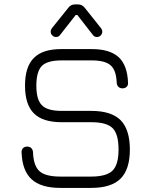

<svg xmlns="http://www.w3.org/2000/svg" viewBox="-20 -872 702 890"><path d="M403 -1C403 -1 259 -1 259 -1C199.5 -1 155 -14.5 126.5 -41C97.5 -67.5 82 -109 80 -166C80 -166 80 -166 80 -166C79.5 -174 82 -180.5 87 -185.5C91.5 -190 98 -192.5 106 -192.5C106 -192.5 106 -192.5 106 -192.5C114 -192.5 120.5 -190 125 -185.5C129.5 -181 132.5 -174.5 133 -166.5C133 -166.5 133 -166.5 133 -166.5C134.5 -124.5 144.5 -95 163 -78.5C181.5 -62 213.5 -53.5 259 -53.5C259 -53.5 259 -53.5 259 -53.5C259 -53.5 403 -53.5 403 -53.5C450.5 -53.5 483.5 -63 502 -81.5C520.5 -100 529.5 -132.5 529.5 -179C529.5 -179 529.5 -179 529.5 -179C529.5 -226.5 520.5 -259.5 502 -278C483.5 -296.5 450.5 -305.5 403 -305.5C403 -305.5 403 -305.5 403 -305.5C403 -305.5 266 -305.5 266 -305.5C207.5 -305.5 164.5 -319 137 -346.5C109.5 -374 96 -416.5 96 -475C96 -475 96 -475 96 -475C96 -533.5 109.5 -576 137 -603.5C164 -631 206.5 -644.5 265 -644.5C265 -644.5 265 -644.5 265 -644.5C265 -644.5 405 -644.5 405 -644.5C461 -644.5 502.5 -632 530 -607C557 -582 571.5 -542.5 573.5 -489C573.5 -489 573.5 -489 573.5 -489C574 -481 572 -474.5 567.5 -470C562.5 -465 556 -462.5 547.5 -462.5C547.5 -462.5 547.5 -462.5 547.5 -462.5C540 -462.5 533.5 -465 529 -469.5C524.5 -474 521.5 -480.5 521 -488.5C521 -488.5 521 -488.5 521 -488.5C519.5 -527 510.5 -553.5 493 -569C475.5 -584.5 446.5 -592 405 -592C405 -592 405 -592 405 -592C405 -592 265 -592 265 -592C221.5 -592 191 -583.5 174 -566.5C157 -549 148.5 -518.5 148.5 -475C148.5 -475 148.5 -475 148.5 -475C148.5 -431.5 157 -401 174.5 -384C191.5 -366.5 222 -358 266 -358C266 -358 266 -358 266 -358C266 -358 403 -358 403 -358C465 -358 510.5 -343.5 539 -315C567.5 -286 582 -240.5 582 -179C582 -179 582 -179 582 -179C582 -117.5 567.5 -72.5 539 -44C510.5 -15.5 465 -1 403 -1C403 -1 403 -1 403 -1ZM239.5 -700.5C239.5 -700.5 239.5 -700.5 239.5 -700.5C233 -700.5 227 -703 222.5 -708C217.5 -712.5 215 -718.5 215 -725C215 -725 215 -725 215 -725C215 -728.5 215.5 -731.5 216.5 -734C217.5 -736.5 219 -738.5 220.5 -741C220.5 -741 220.5 -741 220.5 -741C220.5 -741 297.5 -837 297.5 -837C305 -846.5 315 -851.5 327 -851.5C327 -851.5 327 -851.5 327 -851.5C327 -851.5 342 -851.5 342 -851.5C354 -851.5 364 -846.5 372 -837C372 -837 372 -837 372 -837C372 -837 448.5 -741 448.5 -741C450 -738.5 451.5 -736.5 452.5 -734C453.5 -731.5 454 -728.5 454 -725C454 -725 454 -725 454 -725C454 -718.5 451.5 -712.5 447 -708C442.5 -703 436.5 -700.5 429.5 -700.5C429.5 -700.5 429.5 -700.5 429.5 -700.5C421 -700.5 415 -703.5 410.5 -710C410.5 -710 410.5 -710 410.5 -710C410.5 -710 338.5 -802.5 338.5 -802.5C338.5 -802.5 331 -802.5 331 -802.5C331 -802.5 258.5 -710 258.5 -710C254 -703.5 247.5 -700.5 239.5 -700.5Z"/></svg>

Font: Jura-Fortis-Regular
Style: Regular
Weight: 500
Designer: Daniel Johnson, Alexei Vanyashin, Mirko Velimirovic
Foundry: Daniel Johnson
Version: ""